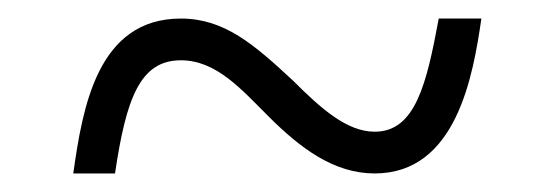

<svg xmlns="http://www.w3.org/2000/svg" viewBox="-20 -460 599 207"><path d="M59 -273H104C116 -354 131 -395 175 -395C213 -395 240 -364 269 -335C304 -300 340 -273 384 -273C472 -273 490 -378 499 -440H453C440 -370 428 -318 384 -318C354 -318 326 -343 296 -373C254 -412 222 -440 175 -440C85 -440 69 -344 59 -273Z"/></svg>

Font: Noto Serif Lao Light
Style: Regular
Weight: 300
Designer: Monotype Design Team
Foundry: Monotype Imaging Inc.
Version: Version 2.003